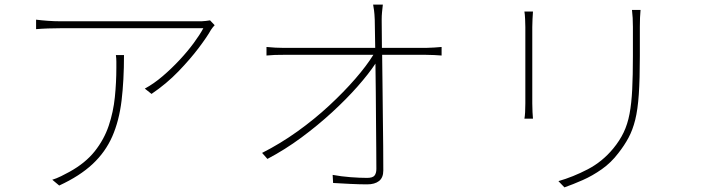

<svg xmlns="http://www.w3.org/2000/svg" viewBox="-20 -784 3040 830"><path d="M908 -675Q904 -671 900 -666Q896 -661 892 -655Q876 -626 839.5 -577.5Q803 -529 751.5 -475.5Q700 -422 635 -378L606 -401Q645 -422 683.5 -455Q722 -488 756.5 -525Q791 -562 817.5 -598Q844 -634 859 -662Q842 -662 802 -662Q762 -662 708 -662Q654 -662 593 -662Q532 -662 472.5 -662Q413 -662 363 -662Q313 -662 280.5 -662Q248 -662 241 -662Q216 -662 187.5 -661Q159 -660 136 -658V-699Q159 -696 187.5 -694Q216 -692 241 -692Q248 -692 281 -692Q314 -692 364 -692Q414 -692 473.5 -692Q533 -692 593 -692Q653 -692 706.5 -692Q760 -692 798 -692Q836 -692 851 -692Q859 -692 870 -693.5Q881 -695 888 -696ZM516 -546Q516 -436 505.5 -349Q495 -262 465.5 -194.5Q436 -127 380.5 -75Q325 -23 236 18L206 -7Q223 -12 244.5 -22.5Q266 -33 280 -41Q349 -79 389.5 -130Q430 -181 450 -240.5Q470 -300 476.5 -364Q483 -428 483 -491Q483 -504 483 -517.5Q483 -531 481 -546Z M1113 -123Q1192 -163 1266 -216Q1340 -269 1403.5 -328Q1467 -387 1516 -443.5Q1565 -500 1594 -547H1206Q1183 -547 1168 -546.5Q1153 -546 1132 -544V-581Q1155 -579 1170.5 -578Q1186 -577 1206 -577H1602L1600 -699Q1599 -724 1597 -738.5Q1595 -753 1593 -764H1635Q1633 -747 1631.5 -731.5Q1630 -716 1630 -699L1631 -577H1822Q1837 -577 1857 -578.5Q1877 -580 1889 -581V-544Q1877 -545 1857.5 -546Q1838 -547 1821 -547H1632Q1633 -489 1633.5 -420.5Q1634 -352 1635 -282.5Q1636 -213 1636.5 -152Q1637 -91 1637 -47Q1637 -16 1618.5 -1.5Q1600 13 1567 13Q1536 13 1494 11Q1452 9 1420 7L1418 -28Q1456 -21 1496 -18Q1536 -15 1567 -15Q1591 -15 1599 -25Q1607 -35 1607 -54Q1607 -89 1606.5 -142Q1606 -195 1605.5 -258Q1605 -321 1604.5 -386Q1604 -451 1603 -509Q1574 -465 1526 -410.5Q1478 -356 1416 -299Q1354 -242 1283 -189.5Q1212 -137 1136 -97Z M2749 -741Q2746 -710 2746 -668Q2746 -654 2746 -629Q2746 -604 2746 -579.5Q2746 -555 2746 -542Q2746 -443 2741.5 -376.5Q2737 -310 2726 -266Q2715 -222 2697 -188.5Q2679 -155 2653 -122Q2622 -81 2581.5 -52.5Q2541 -24 2499 -5.5Q2457 13 2420 26L2394 -1Q2457 -19 2520.5 -52Q2584 -85 2631 -142Q2659 -176 2676 -211.5Q2693 -247 2701.5 -292Q2710 -337 2713 -397.5Q2716 -458 2716 -541Q2716 -555 2716 -580Q2716 -605 2716 -630Q2716 -655 2716 -668Q2716 -688 2715 -706.5Q2714 -725 2712 -741ZM2284 -734Q2283 -723 2282 -701Q2281 -679 2281 -667Q2281 -663 2281 -639.5Q2281 -616 2281 -581Q2281 -546 2281 -506.5Q2281 -467 2281 -431Q2281 -395 2281 -369.5Q2281 -344 2281 -337Q2281 -318 2282 -299.5Q2283 -281 2284 -271H2247Q2249 -281 2250 -298.5Q2251 -316 2251 -337Q2251 -344 2251 -369.5Q2251 -395 2251 -431Q2251 -467 2251 -506.5Q2251 -546 2251 -581Q2251 -616 2251 -639.5Q2251 -663 2251 -667Q2251 -680 2250 -701.5Q2249 -723 2247 -734Z"/></svg>

Font: Source Han Sans SC ExtraLight
Style: Regular
Weight: 250
Designer: Ryoko NISHIZUKA 西塚涼子 (kana, bopomofo & ideographs); Paul D. Hunt (Latin, Greek & Cyrillic); Sandoll Communications 산돌커뮤니
Foundry: Adobe
Version: Version 2.004;hotconv 1.0.118;makeotfexe 2.5.65603